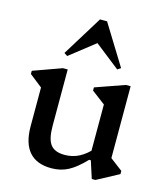

<svg xmlns="http://www.w3.org/2000/svg" viewBox="-116 -862 836 965"><g transform="rotate(15 302.0 -380.0)"><path d="M240.6 12.7Q164.1 12.7 125.2 -31.9Q86.4 -76.5 86.4 -164.4V-401.4L129.4 -332.2L19.8 -418.4V-435L167.8 -488.3H192.6V-194.1Q192.6 -126.9 214.4 -98.1Q236.3 -69.4 288 -69.4Q328.7 -69.4 363.1 -87.1Q397.4 -104.8 430.4 -142.1V-77.9H414.6Q367.4 -28.4 328.3 -7.9Q289.3 12.7 240.6 12.7ZM451.9 12.2 422.9 -77.5H413.7V-401.7L456.7 -332.6L343.1 -418.7V-435.3L495.1 -488.7H519.9V-85.3L478.6 -146.1L584.7 -65.5V-48.9L470.7 12.2ZM172.5 -552.8 155.3 -564.1 284.3 -773.3H321L450 -564.1L432.8 -552.8L296.7 -659.6H308.7Z"/></g></svg>

Font: Platypi Light
Style: Regular
Weight: 300
Designer: David Sargent
Foundry: Bolt Cutter Type
Version: Version 1.200